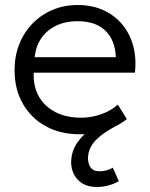

<svg xmlns="http://www.w3.org/2000/svg" viewBox="-20 -520 598 765"><path d="M297.5 15Q221 15 162.5 -17Q104 -49 71 -106.8Q38 -164.5 38 -241Q38 -296.5 56.8 -344Q75.5 -391.5 109.8 -426.5Q144 -461.5 189.8 -480.8Q235.5 -500 289.5 -500Q347 -500 392 -479.5Q437 -459 467.2 -422.5Q497.5 -386 510.8 -336.8Q524 -287.5 517.5 -230.5H114.5Q112 -176.5 134.5 -136.2Q157 -96 200.5 -73.5Q244 -51 304 -51Q343.5 -51 382.2 -64.5Q421 -78 449.5 -103L485.5 -45.5Q461 -25.5 429.2 -11.8Q397.5 2 363.8 8.5Q330 15 297.5 15ZM118 -292H441.5Q439 -359.5 400.2 -397.5Q361.5 -435.5 288.5 -435.5Q218 -435.5 171.8 -397.5Q125.5 -359.5 118 -292ZM366.5 225Q316.5 225 289.8 195.8Q263 166.5 263.5 125Q264.5 82.5 287.2 49.2Q310 16 345.8 -8.5Q381.5 -33 421.5 -49.5L438.5 -16Q416.5 -4 397.2 9Q378 22 363.2 36.8Q348.5 51.5 340 69.2Q331.5 87 330.5 109Q330.5 131.5 341 147Q351.5 162.5 378 162.5Q392 162.5 405.5 158.5Q419 154.5 429.5 148L453.5 202Q434 213 411.8 219Q389.5 225 366.5 225Z"/></svg>

Font: Geologica Roman ExtraLight
Style: Regular
Weight: 250
Designer: Sindre Bremnes, Frode Helland
Foundry: Monokrom Skriftforlag AS
Version: Version 1.010;gftools[0.9.28]